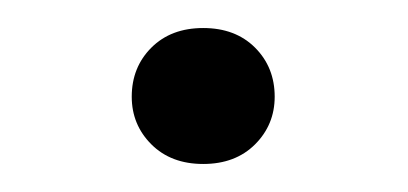

<svg xmlns="http://www.w3.org/2000/svg" viewBox="-20 -111 291 137"><path d="M125 6Q102 6 88 -8Q74 -22 74 -42Q74 -63 88 -77Q102 -91 125 -91Q148 -91 162 -77Q176 -63 176 -42Q176 -22 162 -8Q148 6 125 6Z"/></svg>

Font: Gantari
Style: Regular
Weight: 400
Designer: Anugrah Pasau
Foundry: Lafontype
Version: Version 1.000; ttfautohint (v1.8.4)